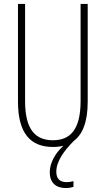

<svg xmlns="http://www.w3.org/2000/svg" viewBox="-20 -734 535 972"><path d="M265 135C265 84 303 30 353 -20C397 -53 424 -114 424 -219V-714H388V-222C388 -72 331 -24 248 -24C159 -24 107 -78 107 -222V-714H71V-219C71 -60 134 10 248 10C267 10 284 8 301 4C257 44 232 93 232 138C232 192 264 218 313 218C329 218 343 215 352 212V183C346 185 331 188 317 188C282 188 265 170 265 135Z"/></svg>

Font: Noto Sans Bengali ExtraCondensed ExtraLight
Style: Regular
Weight: 200
Width: 2
Designer: Joana Ranito - Universal Thirst; Jelle Bosma - Monotype Design Team
Foundry: Universal Thirst ehf.
Version: Version 3.000